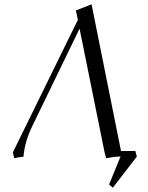

<svg xmlns="http://www.w3.org/2000/svg" viewBox="-20 -732 690 898"><path d="M40 -19 344.2 -639.2 335 -683.1 408.2 -711.9 545.9 -25.9H612.8L620.1 0L507.8 146L490.2 130.9L543.9 0Q519 0 476.1 7.8L469.2 -19L352.1 -598.1L132.8 -146Q95.2 -69.3 89.8 1Q71.8 2.4 46.9 7.8Z"/></svg>

Font: Dihjauti S
Style: Italic
Weight: 400
Italic angle: -9°
Designer: T. Christopher White
Version: Version 3.0.0